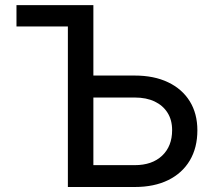

<svg xmlns="http://www.w3.org/2000/svg" viewBox="-20 -748 859 768"><path d="M45.9 -642.1V-727.5H274.9V-642.1ZM323.7 -445.8H519Q596.2 -445.8 652.3 -418.9Q708.5 -392.1 739 -343Q769.5 -293.9 769.5 -226.6Q769.5 -157.2 739.3 -106.2Q709 -55.2 652.8 -27.6Q596.7 0 519 0H251.5V-727.5H353.5V-87.4H519Q588.4 -87.4 628.4 -125.2Q668.5 -163.1 668.5 -227.5Q668.5 -268.1 650.1 -297.1Q631.8 -326.2 598.6 -342Q565.4 -357.9 519 -357.9H323.7Z"/></svg>

Font: Inter Cardless
Style: Regular
Weight: 400
Designer: Rasmus Andersson
Foundry: rsms
Version: Version 4.001;git-9221beed3